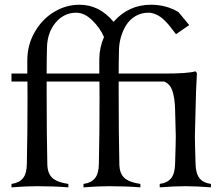

<svg xmlns="http://www.w3.org/2000/svg" viewBox="-20 -804 955 824"><path d="M665.5 0V-14.6Q699.2 -19.5 714.8 -39.6Q730.5 -59.6 731.4 -100.1Q734.4 -193.8 734.4 -219.7Q734.4 -223.1 731.4 -335.9Q730 -383.8 720 -413.8Q710 -443.8 684.6 -454.1H489.3V-415Q489.3 -227.1 492.2 -100.1Q492.7 -60.1 513.4 -40.8Q534.2 -21.5 582.5 -14.6V0Q519 -4.9 448.2 -4.9Q401.9 -4.9 338.4 0V-14.6Q372.1 -19.5 387.9 -39.6Q403.8 -59.6 404.3 -100.1Q407.2 -227.1 407.2 -389.6Q407.2 -438 406.7 -454.1H180.2V-415Q180.2 -227.1 183.1 -100.1Q183.6 -60.1 204.3 -40.8Q225.1 -21.5 273.4 -14.6V0Q210 -4.9 139.2 -4.9Q92.8 -4.9 29.3 0V-14.6Q63 -19.5 78.9 -39.6Q94.7 -59.6 95.2 -100.1Q98.1 -227.1 98.1 -389.6Q98.1 -438 97.7 -454.1H29.3V-488.3H97.2V-544.9Q97.2 -610.8 128.9 -666.3Q160.6 -721.7 211.9 -752.7Q263.2 -783.7 321.3 -783.7Q406.2 -783.7 467.3 -710.4Q532.2 -783.7 627.9 -783.7Q693.4 -783.7 746.1 -752L792 -696.3L735.4 -657.2Q732.4 -660.6 723.4 -672.6Q714.4 -684.6 707.8 -692.9Q701.2 -701.2 689.7 -712.9Q678.2 -724.6 668.2 -731.7Q658.2 -738.8 644.5 -744.1Q630.9 -749.5 617.7 -749.5Q586.4 -749.5 561.5 -734.9Q536.6 -720.2 521.7 -696.3Q506.8 -672.4 499 -645Q491.2 -617.7 490.7 -589.8Q489.3 -538.6 489.3 -488.3H684.6Q788.6 -488.3 818.4 -498L825.2 -490.7Q820.8 -417.5 819.3 -335.4Q816.4 -224.1 816.4 -219.7Q816.4 -193.8 819.3 -100.1Q820.3 -59.6 835.9 -39.6Q851.6 -19.5 885.3 -14.6V0Q821.8 -4.9 775.4 -4.9Q729 -4.9 665.5 0ZM181.6 -599.6Q180.2 -548.3 180.2 -488.3H406.2V-549.8Q406.2 -599.1 426.3 -645Q409.2 -684.6 375.7 -717Q342.3 -749.5 307.1 -749.5Q254.9 -749.5 219 -707.3Q183.1 -665 181.6 -599.6Z"/></svg>

Font: Flanker
Style: Regular
Weight: 400
Designer: Flanker
Foundry: Flanker
Version: Version 2.027